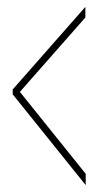

<svg xmlns="http://www.w3.org/2000/svg" viewBox="-20 -587 290 560"><path d="M230 -47 17 -312V-326L229 -567V-536L38 -319L230 -80Z"/></svg>

Font: Inconsolata UltraCondensed ExtraLight
Style: Regular
Weight: 200
Width: 1
Monospace: yes
Designer: Raph Levien, Cyreal, Brenton Simpson
Foundry: Raph Levien, Cyreal, Google
Version: Version 3.100; ttfautohint (v1.8.4.7-5d5b)